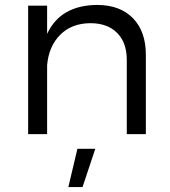

<svg xmlns="http://www.w3.org/2000/svg" viewBox="-20 -549 696 786"><path d="M377 -528.8Q471.2 -528.8 524.2 -474.6Q577.1 -420.4 577.1 -324.2V0H499V-304.2Q499 -374.5 459.5 -414.3Q419.9 -454.1 350.1 -454.1Q273.4 -453.6 226.6 -406.7Q179.7 -359.9 172.9 -282.2V0H95.2V-525.9H172.9V-410.2Q227.1 -527.3 377 -528.8ZM259.8 216.8 296.9 60.1H370.1L317.9 216.8Z"/></svg>

Font: Montserrat-Arabic Light
Style: Regular
Weight: 300
Designer: Mohamed Gaber
Foundry: Kief Type Foundry
Version: Version 5.008;PS 005.008;hotconv 1.0.88;makeotf.lib2.5.64775